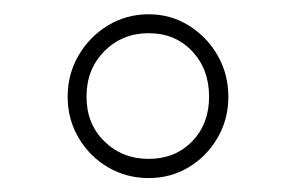

<svg xmlns="http://www.w3.org/2000/svg" viewBox="-20 -741 422 273"><path d="M76.2 -603.5Q76.2 -635.7 91.8 -662.4Q107.4 -689 133.5 -704.8Q159.7 -720.7 191.4 -720.7Q222.7 -720.7 248.3 -704.8Q273.9 -689 289.3 -662.4Q304.7 -635.7 304.7 -603.5Q304.7 -571.3 289.3 -544.9Q273.9 -518.6 248.3 -503.2Q222.7 -487.8 191.4 -487.8Q159.7 -487.8 133.5 -503.2Q107.4 -518.6 91.8 -544.9Q76.2 -571.3 76.2 -603.5ZM103 -603.5Q103 -564.9 128.4 -540Q153.8 -515.1 191.4 -515.1Q229 -515.1 253.2 -540Q277.3 -564.9 277.3 -603.5Q277.3 -642.6 253.2 -668.2Q229 -693.8 191.4 -693.8Q153.8 -693.8 128.4 -668.2Q103 -642.6 103 -603.5Z"/></svg>

Font: Vazirmatn FD Thin
Style: Regular
Weight: 100
Designer: Saber Rastikerdar
Foundry: Saber Rastikerdar
Version: Version 33.003